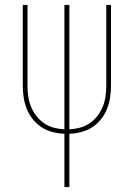

<svg xmlns="http://www.w3.org/2000/svg" viewBox="-20 -540 540 775"><path d="M240 215V0Q216 -1 192.5 -7Q169 -13 148.5 -26Q128 -39 112.5 -58.5Q97 -78 88 -100.5Q79 -123 75.5 -147Q72 -171 72 -195V-520H91V-195Q91 -173 94 -151.5Q97 -130 105 -110Q113 -90 126.5 -72.5Q140 -55 158 -42.5Q176 -30 197.5 -24.5Q219 -19 240 -18V-520H260V-18Q281 -19 302.5 -24.5Q324 -30 342 -42.5Q360 -55 373.5 -72.5Q387 -90 395 -110Q403 -130 406 -151.5Q409 -173 409 -195V-520H428V-195Q428 -171 424.5 -147Q421 -123 412 -100.5Q403 -78 387.5 -58.5Q372 -39 351.5 -26Q331 -13 307.5 -7Q284 -1 260 0V215Z"/></svg>

Font: Iosevka SS04 Thin
Style: Regular
Weight: 100
Monospace: yes
Designer: Belleve Invis
Foundry: Belleve Invis
Version: Version 19.0.0; ttfautohint (v1.8.4)